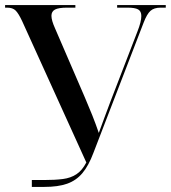

<svg xmlns="http://www.w3.org/2000/svg" viewBox="-20 -734 671 754"><path d="M105 0V-27H152Q196 -27 227 -31Q258 -35 280.5 -50Q303 -65 319 -96L67 -651Q53 -681 41.5 -692.5Q30 -704 8 -704H0V-714H276V-704H244Q210 -704 196 -696.5Q182 -689 182 -672Q182 -654 196 -623L313 -352Q329 -315 342.5 -281Q356 -247 368 -212Q380 -244 391 -274.5Q402 -305 414 -336L520 -611Q535 -649 535 -671Q535 -690 522.5 -697Q510 -704 481 -704H440V-714H631V-704H611Q585 -704 571 -691.5Q557 -679 544 -645L347 -134Q328 -83 303.5 -54Q279 -25 243.5 -12.5Q208 0 154 0Z"/></svg>

Font: Noto Serif Display SemiCondensed Medium
Style: Regular
Weight: 500
Width: 4
Designer: Monotype Design Team
Foundry: Monotype Imaging Inc.
Version: Version 2.009